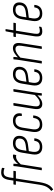

<svg xmlns="http://www.w3.org/2000/svg" viewBox="1111 -1882 923 3265"><g transform="rotate(-90 1572.5 -249.5)"><path d="M178 -483H294Q301 -483 300 -475L295 -447Q294 -441 288 -441H170L107 -36Q98 19 84 61Q70 103 47 135Q24 167 -13 191Q-17 194 -20 190L-39 165Q-42 160 -36 156Q-8 133 11.5 107Q31 81 43.5 45.5Q56 10 64 -40L126 -441H68Q62 -441 63 -448L67 -476Q69 -483 75 -483H134L145 -555Q156 -626 186 -658.5Q216 -691 273 -691Q293 -691 314 -687.5Q335 -684 348 -678Q352 -675 351 -669L347 -640Q347 -634 340 -636Q325 -642 308.5 -645.5Q292 -649 276 -649Q236 -649 216.5 -626.5Q197 -604 188 -553Z M316 0Q309 0 310 -6L367 -368Q373 -399 376 -426.5Q379 -454 380 -476Q380 -483 387 -483H416Q421 -483 421 -476Q421 -455 418 -428.5Q415 -402 412 -382V-370L354 -6Q353 0 346 0ZM401 -348 407 -395Q425 -417 448 -439.5Q471 -462 497 -476.5Q523 -491 550 -491Q558 -491 563.5 -490.5Q569 -490 572 -488Q577 -487 577 -481Q576 -472 574 -461Q572 -450 569 -440Q566 -433 560 -435Q556 -437 550.5 -437.5Q545 -438 537 -438Q514 -438 490.5 -425.5Q467 -413 444.5 -392.5Q422 -372 401 -348Z M704 8Q633 8 600.5 -35.5Q568 -79 580 -159L608 -331Q620 -413 660.5 -452Q701 -491 771 -491Q830 -491 862.5 -463.5Q895 -436 895 -384Q895 -320 857.5 -282.5Q820 -245 743 -235L635 -221L624 -157Q616 -97 637 -65.5Q658 -34 708 -34Q754 -34 779 -55.5Q804 -77 809 -121Q810 -128 816 -128H847Q853 -128 853 -121Q846 -57 808.5 -24.5Q771 8 704 8ZM641 -262 736 -274Q795 -283 822 -308Q849 -333 849 -380Q849 -414 827.5 -431Q806 -448 767 -448Q718 -448 690 -419.5Q662 -391 652 -331Z M1087 8Q1014 9 982.5 -35.5Q951 -80 963 -161L990 -331Q1003 -413 1043 -452Q1083 -491 1154 -491Q1222 -491 1255.5 -452Q1289 -413 1275 -348Q1273 -340 1268 -340H1238Q1231 -340 1232 -348Q1241 -395 1218.5 -421.5Q1196 -448 1150 -448Q1100 -448 1072.5 -419Q1045 -390 1034 -327L1008 -162Q998 -99 1019 -66.5Q1040 -34 1091 -34Q1140 -34 1165.5 -60Q1191 -86 1199 -139Q1199 -147 1205 -147H1236Q1243 -147 1242 -139Q1233 -65 1195 -29Q1157 7 1087 8Z M1435 8Q1386 8 1364 -26Q1342 -60 1354 -135L1408 -475Q1410 -483 1416 -483H1446Q1454 -483 1453 -475L1399 -137Q1391 -84 1403.5 -59Q1416 -34 1451 -34Q1486 -34 1522.5 -59Q1559 -84 1601 -129L1596 -85Q1558 -45 1518.5 -18.5Q1479 8 1435 8ZM1585 0Q1579 0 1579 -6Q1580 -28 1583 -53.5Q1586 -79 1589 -99V-110L1646 -475Q1648 -483 1654 -483H1684Q1692 -483 1690 -475L1633 -115Q1628 -84 1624.5 -56.5Q1621 -29 1620 -6Q1620 0 1613 0Z M1878 8Q1807 8 1774.5 -35.5Q1742 -79 1754 -159L1782 -331Q1794 -413 1834.5 -452Q1875 -491 1945 -491Q2004 -491 2036.5 -463.5Q2069 -436 2069 -384Q2069 -320 2031.5 -282.5Q1994 -245 1917 -235L1809 -221L1798 -157Q1790 -97 1811 -65.5Q1832 -34 1882 -34Q1928 -34 1953 -55.5Q1978 -77 1983 -121Q1984 -128 1990 -128H2021Q2027 -128 2027 -121Q2020 -57 1982.5 -24.5Q1945 8 1878 8ZM1815 -262 1910 -274Q1969 -283 1996 -308Q2023 -333 2023 -380Q2023 -414 2001.5 -431Q1980 -448 1941 -448Q1892 -448 1864 -419.5Q1836 -391 1826 -331Z M2379 0Q2372 0 2373 -6L2426 -345Q2434 -398 2420.5 -423Q2407 -448 2370 -448Q2337 -448 2299 -424Q2261 -400 2217 -357L2222 -400Q2262 -440 2303 -465.5Q2344 -491 2386 -491Q2438 -491 2460 -456.5Q2482 -422 2470 -347L2417 -6Q2416 0 2409 0ZM2131 0Q2124 0 2125 -6L2182 -367Q2188 -398 2191 -427Q2194 -456 2195 -476Q2195 -483 2202 -483H2232Q2237 -483 2237 -476Q2236 -455 2233 -428Q2230 -401 2227 -382V-375L2169 -6Q2168 0 2161 0Z M2670 8Q2616 8 2597 -24.5Q2578 -57 2589 -129L2638 -441H2581Q2574 -441 2575 -448L2580 -476Q2582 -483 2588 -483H2647L2672 -610Q2674 -617 2679 -617H2704Q2711 -617 2710 -610L2690 -483H2813Q2820 -483 2818 -475L2813 -448Q2812 -441 2805 -441H2683L2633 -130Q2625 -75 2636.5 -54.5Q2648 -34 2682 -34Q2701 -34 2716.5 -37.5Q2732 -41 2746 -47Q2753 -50 2752 -42L2748 -12Q2747 -7 2741 -5Q2726 2 2707.5 5Q2689 8 2670 8Z M2973 8Q2902 8 2869.5 -35.5Q2837 -79 2849 -159L2877 -331Q2889 -413 2929.5 -452Q2970 -491 3040 -491Q3099 -491 3131.5 -463.5Q3164 -436 3164 -384Q3164 -320 3126.5 -282.5Q3089 -245 3012 -235L2904 -221L2893 -157Q2885 -97 2906 -65.5Q2927 -34 2977 -34Q3023 -34 3048 -55.5Q3073 -77 3078 -121Q3079 -128 3085 -128H3116Q3122 -128 3122 -121Q3115 -57 3077.5 -24.5Q3040 8 2973 8ZM2910 -262 3005 -274Q3064 -283 3091 -308Q3118 -333 3118 -380Q3118 -414 3096.5 -431Q3075 -448 3036 -448Q2987 -448 2959 -419.5Q2931 -391 2921 -331Z"/></g></svg>

Font: Sofia Sans Condensed Light
Style: Italic
Weight: 300
Italic angle: -9°
Version: Version 4.100